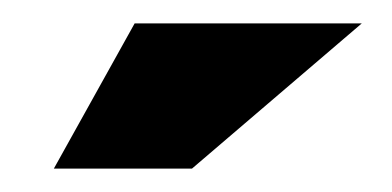

<svg xmlns="http://www.w3.org/2000/svg" viewBox="-20 -700 335 164"><path d="M26 -556H144L289 -680H95Z"/></svg>

Font: LT Wave Text Black
Style: Regular
Weight: 900
Designer: Daniel Lyons
Version: Version 2.5 (Glyphs App)